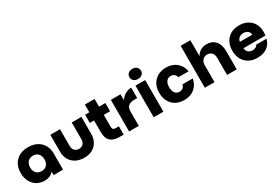

<svg xmlns="http://www.w3.org/2000/svg" viewBox="61 -1866 4231 2935"><g transform="rotate(-30 2177.0 -399.0)"><path d="M291 6.8Q173.8 6.8 101.8 -72.8Q29.8 -152.3 29.8 -278.8Q29.8 -410.6 108.9 -487.8Q188 -564.9 323.2 -564.9Q457 -564.9 536.6 -487.5Q616.2 -410.2 616.2 -278.8V0H449.2V-61Q395 6.8 291 6.8ZM231 -378.4Q196.8 -341.8 196.8 -278.8Q196.8 -215.8 231 -179.4Q265.1 -143.1 323.2 -143.1Q381.3 -143.1 415.3 -179.4Q449.2 -215.8 449.2 -278.8Q449.2 -341.8 415.3 -378.4Q381.3 -415 323.2 -415Q265.1 -415 231 -378.4Z M992.7 5.9Q864.3 5.9 788.8 -67.4Q713.4 -140.6 713.4 -265.1V-558.1H884.8V-264.2Q884.8 -212.4 912.8 -182.1Q940.9 -151.9 989.7 -151.9Q1036.6 -151.9 1064 -182.1Q1091.3 -212.4 1091.3 -264.2V-558.1H1262.7V-265.1Q1262.7 -140.6 1189.9 -67.4Q1117.2 5.9 992.7 5.9Z M1686.5 0H1609.4Q1507.8 0 1455.1 -50.3Q1402.3 -100.6 1402.3 -209V-414.1H1327.6V-558.1H1402.3V-694.8H1573.7V-558.1H1685.5V-414.1H1573.7V-206.1Q1573.7 -173.3 1586.9 -160.2Q1600.1 -147 1632.3 -147H1686.5Z M1782.2 0V-558.1H1953.1V-453.1Q1985.8 -504.9 2036.1 -534.4Q2086.4 -564 2145 -564V-380.9H2096.2Q2025.4 -380.9 1989.3 -350.8Q1953.1 -320.8 1953.1 -253.9V0Z M2216.8 0V-558.1H2387.7V0ZM2200.7 -714.8Q2200.7 -753.9 2229 -779.5Q2257.3 -805.2 2302.7 -805.2Q2348.1 -805.2 2376.5 -779.5Q2404.8 -753.9 2404.8 -714.8Q2404.8 -676.3 2376.5 -651.1Q2348.1 -626 2302.7 -626Q2257.3 -626 2229 -651.1Q2200.7 -676.3 2200.7 -714.8Z M2757.3 6.8Q2629.4 6.8 2552.7 -71.8Q2476.1 -150.4 2476.1 -278.8Q2476.1 -410.2 2553.5 -487.5Q2630.9 -564.9 2757.3 -564.9Q2865.7 -564.9 2938.7 -505.4Q3011.7 -445.8 3030.3 -341.8H2849.1Q2840.8 -377.9 2815.9 -397.9Q2791 -418 2753.4 -418Q2707 -418 2678.7 -381.6Q2650.4 -345.2 2650.4 -278.8Q2650.4 -212.4 2678.7 -176.3Q2707 -140.1 2753.4 -140.1Q2791 -140.1 2815.9 -159.9Q2840.8 -179.7 2849.1 -215.8H3030.3Q3011.7 -111.8 2938.7 -52.5Q2865.7 6.8 2757.3 6.8Z M3119.1 0V-740.2H3290V-456.1Q3314.5 -506.8 3362.3 -535.4Q3410.2 -564 3473.1 -564Q3569.3 -564 3625.7 -499.8Q3682.1 -435.5 3682.1 -324.2V0H3511.2V-304.2Q3511.2 -359.9 3481.7 -391.4Q3452.1 -422.9 3402.8 -422.9Q3350.6 -422.9 3320.3 -389.4Q3290 -356 3290 -295.9V0Z M4046.9 6.8Q3918.9 6.8 3842.3 -71.8Q3765.6 -150.4 3765.6 -278.8Q3765.6 -410.2 3843 -487.5Q3920.4 -564.9 4046.9 -564.9Q4172.4 -564.9 4248.5 -490.5Q4324.7 -416 4324.7 -293.9Q4324.7 -256.3 4319.8 -228H3932.6Q3935.5 -181.2 3964.4 -155.5Q3993.2 -129.9 4039.1 -129.9Q4103.5 -129.9 4129.9 -178.2H4311Q4286.1 -87.4 4219 -40.3Q4151.9 6.8 4046.9 6.8ZM3934.1 -339.8H4151.9Q4152.3 -379.4 4122.3 -404.8Q4092.3 -430.2 4046.9 -430.2Q4000 -430.2 3969 -404.8Q3938 -379.4 3934.1 -339.8Z"/></g></svg>

Font: Biathlonist
Style: Bold
Weight: 700
Designer: Go4gold
Foundry: Go4gold
Version: Version 3.010;FEAKit 1.0